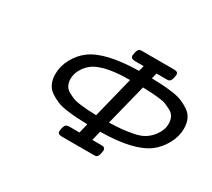

<svg xmlns="http://www.w3.org/2000/svg" viewBox="-132 -930 1286 1166"><g transform="rotate(30 510.5 -347.0)"><path d="M178.2 -310.1Q178.2 -365.2 206.5 -417.7Q234.9 -470.2 278.8 -502.9Q376 -576.2 608.9 -580.1L619.1 -619.1H560.1Q527.8 -619.1 527.8 -641.1Q531.7 -683.1 546.9 -690.9Q551.8 -693.8 564.9 -693.8H790Q817.9 -693.8 817.9 -672.9Q814 -632.8 799.8 -623Q793 -619.1 784.2 -619.1H709L699.2 -580.1Q744.1 -579.1 775.1 -577.1Q806.2 -575.2 847.2 -569.6Q888.2 -564 915.5 -552.5Q942.9 -541 969 -523.4Q995.1 -505.9 1008.1 -477.5Q1021 -449.2 1021 -412.1Q1021 -356.9 991.9 -304Q962.9 -251 918.9 -217.8Q822.8 -146 600.1 -142.1Q593.3 -142.1 589.8 -142.1L588.9 -141.1L573.2 -75.2H629.9Q641.1 -75.2 646.5 -74.7Q651.9 -74.2 658 -69.1Q664.1 -64 664.1 -54.2Q660.2 -11.2 645 -2.9Q640.1 0 627 0H401.9Q373 0 373 -21Q377 -62 391.1 -70.8Q397.9 -74.7 408.2 -75.2H482.9L499 -142.1Q454.1 -143.1 423.6 -145Q393.1 -147 351.6 -152.6Q310.1 -158.2 283 -169.7Q255.9 -181.2 230 -198.5Q204.1 -215.8 191.2 -244.4Q178.2 -272.9 178.2 -310.1ZM272.9 -331.1Q272.9 -305.2 282.5 -286.1Q292 -267.1 313 -255.1Q334 -243.2 353.5 -235.6Q373 -228 406.5 -224.1Q439.9 -220.2 460.9 -219Q481.9 -217.8 518.1 -216.8L589.8 -504.9L574.2 -503.9Q559.1 -503.9 549.6 -503.9Q540 -503.9 519.5 -502.4Q499 -501 484.6 -499Q470.2 -497.1 449.7 -493.7Q429.2 -490.2 413.1 -485.6Q397 -481 379.9 -474.4Q362.8 -467.8 350.1 -460Q316.9 -439 294.9 -404.1Q272.9 -369.1 272.9 -331.1ZM607.9 -216.8Q668 -218.8 698 -221.9Q728 -225.1 771.5 -233.2Q814.9 -241.2 844 -259Q873 -276.9 895 -306.2Q925.8 -347.2 925.8 -391.1Q925.8 -417 915.8 -437Q905.8 -457 883.8 -468.5Q861.8 -480 843.5 -487.5Q825.2 -495.1 789.1 -498.5Q752.9 -502 736.1 -502.9Q719.2 -503.9 681.2 -504.9H680.2Z"/></g></svg>

Font: CMU Concrete
Style: BoldItalic
Weight: 700
Italic angle: -14.04°
Version: Version 0.7.0